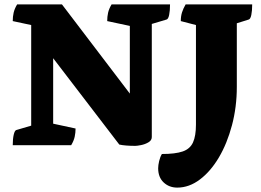

<svg xmlns="http://www.w3.org/2000/svg" viewBox="-20 -661 1190 874"><path d="M596 3Q574 3 555 1.5Q536 0 523 -3L222 -396V-98L324 -76Q324 -57 320 -38.5Q316 -20 304 0H38Q38 -29 42.5 -48Q47 -67 54 -69L122 -89V-547L38 -565Q38 -585 42 -603Q46 -621 58 -641H262L571 -235V-543L468 -565Q468 -585 472 -603Q476 -621 488 -641H754Q754 -612 750 -593Q746 -574 738 -572L671 -552V-37Q671 -22 655.5 -13Q640 -4 622 -0.5Q604 3 596 3ZM787 193Q750 193 725 169.5Q700 146 700 105Q700 91 704.5 72Q709 53 717 40Q778 40 811.5 28.5Q845 17 858.5 -12.5Q872 -42 872 -94V-547L803 -565Q803 -587 808.5 -604.5Q814 -622 825 -641H1128Q1128 -612 1124 -593Q1120 -574 1112 -572L1058 -555V-265Q1058 -174 1036 -91Q1014 -8 976.5 55.5Q939 119 890 156Q841 193 787 193Z"/></svg>

Font: Petrona Black
Style: Regular
Weight: 900
Designer: Ringo R. Seeber
Foundry: Ringo R. Seeber
Version: Version 2.001; ttfautohint (v1.8.3)